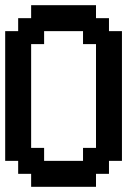

<svg xmlns="http://www.w3.org/2000/svg" viewBox="-20 -720 540 740"><path d="M300 -550H350V-150H300V-100H150V-150H100V-550H150V-600H300ZM50 -650V-600H0V-100H50V-50H100V0H350V-50H400V-100H450V-600H400V-650H350V-700H100V-650Z"/></svg>

Font: Analogue OS
Style: Regular
Weight: 400
Designer: AbFarid
Version: Version 1.000